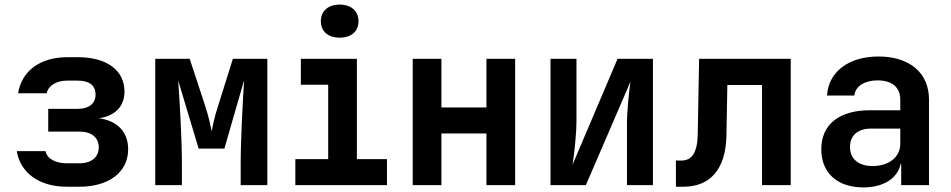

<svg xmlns="http://www.w3.org/2000/svg" viewBox="-20 -806 4140 836"><path d="M411 -291C481 -301 522 -343 522 -407C522 -500 445 -557 319 -557H273C155 -557 74 -497 59 -400H183C191 -434 226 -455 273 -455H319C369 -455 396 -434 396 -394C396 -356 368 -332 319 -332H190V-233H326C380 -233 410 -206 410 -164C410 -122 378 -95 326 -95H271C221 -95 185 -115 178 -148H53C69 -52 152 7 271 7H326C455 7 538 -57 538 -156C538 -231 492 -280 411 -291Z M772 0V-94C772 -204 762 -370 756 -455L845 -159H957L1043 -457C1037 -366 1028 -195 1028 -94V0H1144V-550H994L929 -343C914 -297 905 -254 902 -234C898 -254 889 -297 874 -343L806 -550H656V0Z M1459 -642C1509 -642 1541 -669 1541 -714C1541 -758 1509 -786 1459 -786C1409 -786 1377 -758 1377 -714C1377 -669 1409 -642 1459 -642ZM1665 0V-113H1534V-550H1290V-437H1409V-113H1266V0Z M1902 0V-225H2098V0H2223V-550H2098V-338H1902V-550H1777V0Z M2531 0 2725 -450C2719 -405 2710 -325 2710 -271V0H2823V-550H2669L2473 -89C2481 -139 2490 -225 2490 -279V-550H2377V0Z M2956 7C3073 7 3140 -70 3143 -215L3147 -436H3298V0H3423V-550H3024L3018 -222C3017 -143 2993 -107 2948 -107H2923V7Z M3805 -560C3675 -560 3587 -493 3581 -390H3700C3704 -430 3744 -456 3801 -456C3864 -456 3900 -426 3900 -372V-326H3768C3634 -326 3556 -264 3556 -156C3556 -54 3625 10 3739 10C3827 10 3888 -29 3902 -93H3904V0H4025V-373C4025 -489 3940 -560 3805 -560ZM3780 -83C3718 -83 3681 -114 3681 -166C3681 -216 3715 -246 3771 -246H3900V-180C3900 -122 3850 -83 3780 -83Z"/></svg>

Font: Tekne LDO
Style: Bold
Weight: 700
Monospace: yes
Designer: Alessio Laiso, Mario Rullo, Paolo Rosset
Foundry: Alessio Laiso
Version: Version 1.000;hotconv 1.0.109;makeotfexe 2.5.65596